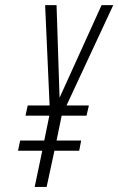

<svg xmlns="http://www.w3.org/2000/svg" viewBox="-20 -734 465 754"><path d="M157.2 -713.9H202.1L213.9 -350.1L378.9 -713.9H424.8L241.2 -319.8H329.1L319.8 -279.8H222.2L202.1 -182.1H298.8L291 -142.1H193.8L163.1 0H116.2L146 -142.1H50.8L59.1 -182.1H153.8L173.8 -279.8H80.1L88.9 -319.8H174.8Z"/></svg>

Font: Open Sans Hebrew Condensed Light
Style: Italic
Weight: 300
Width: 3
Italic angle: -12°
Foundry: Ascender Corporation, Yanek Iontef
Version: Version 2.001;PS 002.001;hotconv 1.0.70;makeotf.lib2.5.58329